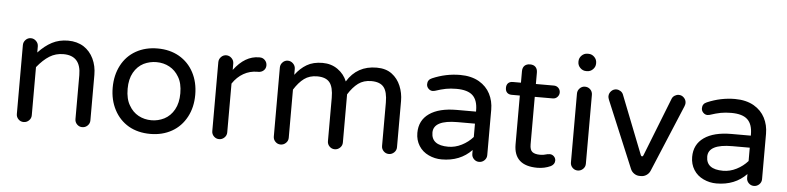

<svg xmlns="http://www.w3.org/2000/svg" viewBox="-44 -928 4767 1163"><g transform="rotate(5 2339.5 -346.5)"><path d="M76.2 -39.1V-458Q76.2 -476.6 89.4 -490.2Q102.5 -503.9 121.1 -503.9Q139.6 -503.9 153.3 -490.2Q167 -476.6 167 -458V-420.9Q207 -463.9 250 -486.3Q293 -508.8 347.7 -508.8Q401.4 -508.8 442.4 -483.4Q481.4 -458 502.4 -414.1Q523.4 -370.1 523.4 -316.4V-39.1Q523.4 -20.5 509.8 -7.3Q496.1 5.9 477.5 5.9Q459 5.9 445.8 -7.3Q432.6 -20.5 432.6 -39.1V-306.6Q432.6 -424.8 326.2 -424.8Q279.3 -424.8 241.7 -401.4Q204.1 -377.9 167 -332V-39.1Q167 -20.5 153.3 -7.3Q139.6 5.9 121.1 5.9Q102.5 5.9 89.4 -7.3Q76.2 -20.5 76.2 -39.1Z M759.8 -21.5Q703.1 -54.7 671.9 -114.3Q640.6 -173.8 640.6 -249Q640.6 -325.2 671.9 -384.8Q703.1 -444.3 760.3 -476.6Q817.4 -508.8 891.6 -508.8Q965.8 -508.8 1022.5 -476.6Q1080.1 -443.4 1111.3 -384.3Q1142.6 -325.2 1142.6 -249Q1142.6 -172.9 1111.3 -114.3Q1079.1 -53.7 1022 -21.5Q964.8 10.7 891.6 10.7Q816.4 10.7 759.8 -21.5ZM968.8 -90.8Q1006.8 -110.4 1029.3 -150.9Q1051.8 -191.4 1051.8 -250Q1051.8 -311.5 1028.3 -349.6Q1006.8 -386.7 971.2 -406.2Q935.5 -425.8 891.6 -425.8Q851.6 -425.8 814.5 -408.2Q776.4 -388.7 753.9 -348.6Q731.4 -308.6 731.4 -250Q731.4 -187.5 754.9 -149.4Q776.4 -111.3 812 -91.8Q847.7 -72.3 891.6 -72.3Q931.6 -72.3 968.8 -90.8Z M1264.6 -39.1V-458Q1264.6 -476.6 1277.8 -490.2Q1291 -503.9 1309.6 -503.9Q1328.1 -503.9 1341.8 -490.2Q1355.5 -476.6 1355.5 -458V-418.9Q1422.9 -508.8 1507.8 -508.8H1512.7Q1531.2 -508.8 1543.9 -495.6Q1556.6 -482.4 1556.6 -463.9Q1556.6 -445.3 1543.5 -433.1Q1530.3 -420.9 1510.7 -420.9H1505.9Q1460 -420.9 1421.4 -398.9Q1382.8 -377 1355.5 -335.9V-39.1Q1355.5 -20.5 1341.8 -7.3Q1328.1 5.9 1309.6 5.9Q1291 5.9 1277.8 -7.3Q1264.6 -20.5 1264.6 -39.1Z M2387.7 -320.3V-39.1Q2387.7 -20.5 2374 -7.3Q2360.4 5.9 2341.8 5.9Q2323.2 5.9 2310.1 -7.3Q2296.9 -20.5 2296.9 -39.1V-302.7Q2296.9 -368.2 2273.9 -396.5Q2251 -424.8 2198.2 -424.8Q2151.4 -424.8 2119.1 -400.9Q2086.9 -377 2058.6 -332V-39.1Q2058.6 -20.5 2044.9 -7.3Q2031.2 5.9 2012.7 5.9Q1994.1 5.9 1981 -7.3Q1967.8 -20.5 1967.8 -39.1V-302.7Q1967.8 -368.2 1944.8 -396.5Q1921.9 -424.8 1869.1 -424.8Q1822.3 -424.8 1790 -400.9Q1757.8 -377 1729.5 -332V-39.1Q1729.5 -20.5 1715.8 -7.3Q1702.1 5.9 1683.6 5.9Q1665 5.9 1651.9 -7.3Q1638.7 -20.5 1638.7 -39.1V-458Q1638.7 -476.6 1651.9 -490.2Q1665 -503.9 1683.6 -503.9Q1702.1 -503.9 1715.8 -490.2Q1729.5 -476.6 1729.5 -458V-421.9Q1759.8 -462.9 1798.8 -485.8Q1837.9 -508.8 1894.5 -508.8Q1947.3 -508.8 1986.8 -481Q2026.4 -453.1 2043.9 -409.2Q2104.5 -508.8 2223.6 -508.8Q2280.3 -508.8 2316.4 -481.4Q2351.6 -455.1 2369.6 -412.1Q2387.7 -369.1 2387.7 -320.3Z M2584 -6.8Q2545.9 -24.4 2524.4 -58.6Q2502.9 -92.8 2502.9 -136.7Q2502.9 -212.9 2562 -254.4Q2621.1 -295.9 2728.5 -295.9H2845.7V-302.7Q2845.7 -365.2 2814.9 -394Q2784.2 -422.9 2715.8 -422.9Q2680.7 -422.9 2652.3 -417.5Q2624 -412.1 2585.9 -399.4L2573.2 -397.5Q2558.6 -397.5 2547.4 -408.7Q2536.1 -419.9 2536.1 -435.5Q2536.1 -462.9 2562.5 -473.6Q2644.5 -508.8 2731.4 -508.8Q2798.8 -508.8 2846.7 -481.4Q2891.6 -455.1 2914.1 -411.6Q2936.5 -368.2 2936.5 -315.4V-39.1Q2936.5 -20.5 2922.9 -7.3Q2909.2 5.9 2890.6 5.9Q2872.1 5.9 2858.9 -7.3Q2845.7 -20.5 2845.7 -39.1V-62.5Q2775.4 10.7 2663.1 10.7Q2621.1 10.7 2584 -6.8ZM2845.7 -141.6V-222.7H2740.2Q2593.8 -222.7 2593.8 -146.5Q2593.8 -69.3 2696.3 -69.3Q2738.3 -69.3 2777.8 -89.4Q2817.4 -109.4 2845.7 -141.6Z M3349.6 -42Q3349.6 -19.5 3326.2 -6.8Q3288.1 10.7 3245.1 10.7Q3101.6 10.7 3101.6 -119.1V-416H3052.7Q3034.2 -416 3023.9 -426.3Q3013.7 -436.5 3013.7 -455.1Q3013.7 -473.6 3023.9 -483.9Q3034.2 -494.1 3052.7 -494.1H3101.6V-563.5Q3101.6 -585.9 3113.8 -597.7Q3126 -609.4 3147.5 -609.4Q3168.9 -609.4 3180.7 -597.2Q3192.4 -585 3192.4 -563.5V-494.1H3301.8Q3318.4 -494.1 3329.6 -482.9Q3340.8 -471.7 3340.8 -455.1Q3340.8 -439.5 3329.6 -427.7Q3318.4 -416 3301.8 -416H3192.4V-127Q3192.4 -92.8 3208 -81.1Q3223.6 -69.3 3254.9 -69.3Q3275.4 -69.3 3293.9 -75.2Q3295.9 -75.2 3296.9 -76.2Q3306.6 -78.1 3313.5 -78.1Q3328.1 -78.1 3338.9 -67.4Q3349.6 -56.6 3349.6 -42Z M3437.5 -649.4V-653.3Q3437.5 -673.8 3452.6 -689Q3467.8 -704.1 3488.3 -704.1H3494.1Q3514.6 -704.1 3529.8 -689Q3544.9 -673.8 3544.9 -653.3V-649.4Q3544.9 -628.9 3529.8 -613.8Q3514.6 -598.6 3494.1 -598.6H3488.3Q3467.8 -598.6 3452.6 -613.8Q3437.5 -628.9 3437.5 -649.4ZM3445.3 -39.1V-458Q3445.3 -476.6 3458.5 -490.2Q3471.7 -503.9 3490.2 -503.9Q3509.8 -503.9 3522.9 -490.7Q3536.1 -477.5 3536.1 -458V-39.1Q3536.1 -20.5 3522.5 -7.3Q3508.8 5.9 3490.2 5.9Q3471.7 5.9 3458.5 -7.3Q3445.3 -20.5 3445.3 -39.1Z M3811.5 -31.2 3641.6 -437.5Q3636.7 -450.2 3636.7 -458Q3636.7 -476.6 3649.9 -490.2Q3663.1 -503.9 3681.6 -503.9Q3694.3 -503.9 3706.1 -496.6Q3717.8 -489.3 3722.7 -477.5L3863.3 -120.1Q3866.2 -113.3 3871.1 -113.3Q3876 -113.3 3878.9 -120.1L4019.5 -477.5Q4024.4 -489.3 4036.1 -496.6Q4047.9 -503.9 4060.5 -503.9Q4079.1 -503.9 4092.3 -490.2Q4105.5 -476.6 4105.5 -458Q4105.5 -450.2 4100.6 -437.5L3930.7 -31.2Q3923.8 -14.6 3908.7 -4.4Q3893.6 5.9 3876 5.9H3866.2Q3848.6 5.9 3833.5 -4.4Q3818.4 -14.6 3811.5 -31.2Z M4254.9 -6.8Q4216.8 -24.4 4195.3 -58.6Q4173.8 -92.8 4173.8 -136.7Q4173.8 -212.9 4232.9 -254.4Q4292 -295.9 4399.4 -295.9H4516.6V-302.7Q4516.6 -365.2 4485.8 -394Q4455.1 -422.9 4386.7 -422.9Q4351.6 -422.9 4323.2 -417.5Q4294.9 -412.1 4256.8 -399.4L4244.1 -397.5Q4229.5 -397.5 4218.3 -408.7Q4207 -419.9 4207 -435.5Q4207 -462.9 4233.4 -473.6Q4315.4 -508.8 4402.3 -508.8Q4469.7 -508.8 4517.6 -481.4Q4562.5 -455.1 4585 -411.6Q4607.4 -368.2 4607.4 -315.4V-39.1Q4607.4 -20.5 4593.8 -7.3Q4580.1 5.9 4561.5 5.9Q4543 5.9 4529.8 -7.3Q4516.6 -20.5 4516.6 -39.1V-62.5Q4446.3 10.7 4334 10.7Q4292 10.7 4254.9 -6.8ZM4516.6 -141.6V-222.7H4411.1Q4264.6 -222.7 4264.6 -146.5Q4264.6 -69.3 4367.2 -69.3Q4409.2 -69.3 4448.7 -89.4Q4488.3 -109.4 4516.6 -141.6Z"/></g></svg>

Font: jf-openhuninn-1.0
Style: Regular
Weight: 400
Designer: [Kosugi Maru]
      Designed by Motoya company      

      [Varela Round]
      Joe Prince(Latin component); Avraham Co
Foundry: justfont CO.,LTD.
Version: 1.0